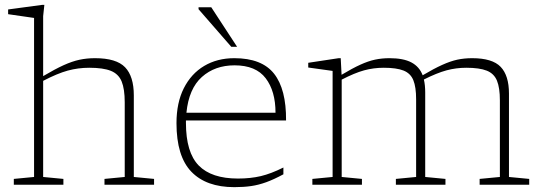

<svg xmlns="http://www.w3.org/2000/svg" viewBox="-20 -762 2238 792"><path d="M241.5 0H37V-24L120.5 -32V-688L13.5 -703.5V-723L154.5 -742H163L158 -695.5V-448Q207 -477 242.2 -493Q277.5 -509 307.8 -515.5Q338 -522 372 -522Q460 -522 496 -484.5Q532 -447 532 -368.5V-32L615.5 -24V0H411V-24L494.5 -32V-340Q494.5 -395 481.8 -426Q469 -457 437.2 -469.8Q405.5 -482.5 348 -482.5Q302.5 -482.5 259.5 -470.8Q216.5 -459 158 -428.5V-32L241.5 -24Z M946.5 -522Q1060 -522 1110.5 -458Q1161 -394 1160 -265H747Q747 -260.5 747 -255.5Q747 -133 799.8 -79.2Q852.5 -25.5 961.5 -25.5Q1013.5 -25.5 1055.8 -35.5Q1098 -45.5 1149 -71V-43Q1110 -22 1078.5 -10.5Q1047 1 1016 5.5Q985 10 946.5 10Q830.5 10 769.2 -53.8Q708 -117.5 708 -254Q708 -338 738.2 -398Q768.5 -458 822.2 -490Q876 -522 946.5 -522ZM947.5 -492.5Q866.5 -492.5 812.8 -444.5Q759 -396.5 749 -297H1116.5Q1116.5 -386 1076 -439.2Q1035.5 -492.5 947.5 -492.5ZM958 -569H934L799 -724V-732H851.5Z M1734 -380.5V-32L1817.5 -24V0H1613V-24L1696.5 -32V-352.5Q1696.5 -403 1685 -431.2Q1673.5 -459.5 1644.5 -471Q1615.5 -482.5 1563 -482.5Q1521 -482.5 1481.8 -471.8Q1442.5 -461 1389.5 -433.5V-32L1473 -24V0H1268.5V-24L1352 -32V-469.5L1251.5 -483.5V-503L1377 -522H1385.5L1389 -453.5Q1434 -480.5 1466.5 -495.2Q1499 -510 1527 -516Q1555 -522 1586.5 -522Q1644 -522 1677 -504.5Q1710 -487 1723.5 -451.5Q1770 -479 1803.8 -494.2Q1837.5 -509.5 1866.2 -515.8Q1895 -522 1927.5 -522Q2011 -522 2045.2 -486.2Q2079.5 -450.5 2079.5 -376V-32L2163 -24V0H1958.5V-24L2042 -32V-348Q2042 -400 2030 -429.2Q2018 -458.5 1988 -470.5Q1958 -482.5 1903.5 -482.5Q1861.5 -482.5 1821.8 -471.8Q1782 -461 1728.5 -434Q1734 -411 1734 -380.5Z"/></svg>

Font: Newsreader 6pt ExtraLight
Style: Regular
Weight: 275
Designer: Hugues Gentile
Foundry: Production Type
Version: Version 1.003; ttfautohint (v1.8.3)